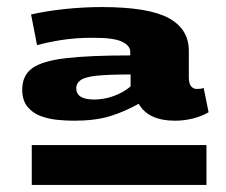

<svg xmlns="http://www.w3.org/2000/svg" viewBox="-20 -705 641 544"><path d="M43 -451Q43 -491 71 -511.5Q99 -532 165.5 -540Q232 -548 349 -548V-559Q349 -575 326.5 -586.5Q304 -598 244 -598Q194 -598 153.5 -591.5Q113 -585 85 -577L68 -664Q112 -674 164.5 -679.5Q217 -685 268 -685Q400 -685 457.5 -654Q515 -623 515 -561V-487Q515 -468 521.5 -460.5Q528 -453 537 -453Q541 -453 547 -453.5Q553 -454 557 -456L571 -387Q553 -376 527.5 -369.5Q502 -363 476 -363Q400 -363 373 -411Q332 -388 290.5 -375.5Q249 -363 190 -363Q167 -363 142 -365.5Q117 -368 94.5 -376.5Q72 -385 57.5 -403Q43 -421 43 -451ZM196 -455Q196 -423 247 -423Q274 -423 301 -432.5Q328 -442 350 -460V-494Q287 -494 254 -490.5Q221 -487 208.5 -478Q196 -469 196 -455ZM70 -181V-294H565V-181Z"/></svg>

Font: Georama ExtraExtended
Style: Bold
Weight: 700
Width: 8
Designer: Jean-Baptiste Levee
Foundry: Production Type
Version: Version 1.000